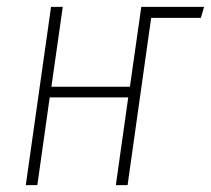

<svg xmlns="http://www.w3.org/2000/svg" viewBox="-20 -540 615 560"><path d="M575.2 -520 565.9 -487.8H420.9L352.1 0H317.9L354 -255.9H125L88.9 0H55.2L128.9 -520H163.1L129.9 -287.1H358.9L392.1 -520Z"/></svg>

Font: Fira Sans Compressed UltraLight
Style: Italic
Weight: 200
Width: 3
Italic angle: -8°
Designer: Carrois Corporate & Edenspiekermann AG
Foundry: Carrois Corporate GbR & Edenspiekermann AG
Version: Version 4.203;PS 004.203;hotconv 1.0.88;makeotf.lib2.5.64775